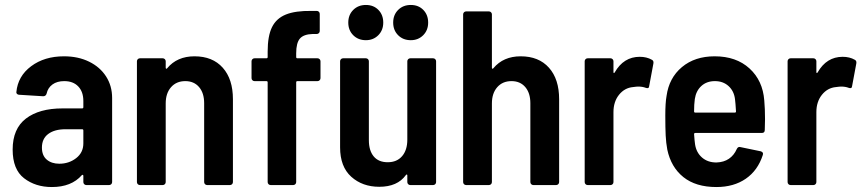

<svg xmlns="http://www.w3.org/2000/svg" viewBox="-20 -746 3484 774"><path d="M432 -351V-12Q432 -7 428.5 -3.5Q425 0 420 0H328Q323 0 319.5 -3.5Q316 -7 316 -12V-37Q316 -40 314 -41Q312 -42 310 -40Q268 8 189 8Q123 8 77 -27.5Q31 -63 31 -143Q31 -227 84.5 -268Q138 -309 232 -309H311Q316 -309 316 -314V-339Q316 -376 295.5 -397.5Q275 -419 239 -419Q210 -419 191.5 -405.5Q173 -392 168 -369Q165 -358 154 -358L57 -364Q52 -364 48.5 -367.5Q45 -371 46 -375Q52 -439 105.5 -479Q159 -519 238 -519Q295 -519 339 -497.5Q383 -476 407.5 -438Q432 -400 432 -351ZM316 -168V-220Q316 -225 311 -225H244Q200 -225 174.5 -206Q149 -187 149 -151Q149 -119 168.5 -102.5Q188 -86 219 -86Q258 -86 287 -108.5Q316 -131 316 -168Z M919 -346V-12Q919 -7 915.5 -3.5Q912 0 907 0H815Q810 0 806.5 -3.5Q803 -7 803 -12V-330Q803 -371 782.5 -395Q762 -419 727 -419Q691 -419 669.5 -394.5Q648 -370 648 -329V-12Q648 -7 644.5 -3.5Q641 0 636 0H544Q539 0 535.5 -3.5Q532 -7 532 -12V-499Q532 -504 535.5 -507.5Q539 -511 544 -511H636Q641 -511 644.5 -507.5Q648 -504 648 -499V-473Q648 -470 650 -469Q652 -468 654 -471Q694 -519 764 -519Q837 -519 878 -473Q919 -427 919 -346Z M1272 -499V-431Q1272 -426 1268.5 -422.5Q1265 -419 1260 -419H1179Q1174 -419 1174 -414V-12Q1174 -7 1170.5 -3.5Q1167 0 1162 0H1071Q1066 0 1062.5 -3.5Q1059 -7 1059 -12V-414Q1059 -419 1054 -419H1006Q1001 -419 997.5 -422.5Q994 -426 994 -431V-499Q994 -504 997.5 -507.5Q1001 -511 1006 -511H1054Q1059 -511 1059 -516V-538Q1059 -601 1076.5 -636.5Q1094 -672 1132.5 -687.5Q1171 -703 1236 -702H1257Q1262 -702 1265.5 -698.5Q1269 -695 1269 -690V-621Q1269 -616 1265.5 -612.5Q1262 -609 1257 -609H1241Q1204 -608 1189 -590.5Q1174 -573 1174 -531V-516Q1174 -511 1179 -511H1260Q1265 -511 1268.5 -507.5Q1272 -504 1272 -499Z M1634 -511H1726Q1731 -511 1734.5 -507.5Q1738 -504 1738 -499V-12Q1738 -7 1734.5 -3.5Q1731 0 1726 0H1634Q1629 0 1625.5 -3.5Q1622 -7 1622 -12V-39Q1622 -42 1620 -42.5Q1618 -43 1616 -40Q1582 7 1509 7Q1441 7 1396 -33.5Q1351 -74 1351 -152V-499Q1351 -504 1354.5 -507.5Q1358 -511 1363 -511H1455Q1460 -511 1463.5 -507.5Q1467 -504 1467 -499V-181Q1467 -139 1486.5 -115.5Q1506 -92 1543 -92Q1580 -92 1601 -116.5Q1622 -141 1622 -183V-499Q1622 -504 1625.5 -507.5Q1629 -511 1634 -511ZM1565 -655Q1565 -686 1585 -706Q1605 -726 1636 -726Q1667 -726 1686.5 -706Q1706 -686 1706 -655Q1706 -624 1686 -604Q1666 -584 1636 -584Q1605 -584 1585 -604Q1565 -624 1565 -655ZM1384 -655Q1384 -686 1404 -706Q1424 -726 1455 -726Q1486 -726 1505.5 -706Q1525 -686 1525 -655Q1525 -624 1505 -604Q1485 -584 1455 -584Q1424 -584 1404 -604Q1384 -624 1384 -655Z M2234 -346V-12Q2234 -7 2230.5 -3.5Q2227 0 2222 0H2130Q2125 0 2121.5 -3.5Q2118 -7 2118 -12V-330Q2118 -371 2097.5 -395Q2077 -419 2042 -419Q2006 -419 1984.5 -394.5Q1963 -370 1963 -329V-12Q1963 -7 1959.5 -3.5Q1956 0 1951 0H1859Q1854 0 1850.5 -3.5Q1847 -7 1847 -12V-688Q1847 -693 1850.5 -696.5Q1854 -700 1859 -700H1951Q1956 -700 1959.5 -696.5Q1963 -693 1963 -688V-473Q1963 -470 1965 -469Q1967 -468 1969 -471Q2009 -519 2079 -519Q2152 -519 2193 -473Q2234 -427 2234 -346Z M2608 -505Q2616 -501 2614 -490L2597 -399Q2596 -387 2583 -392Q2570 -397 2553 -397Q2546 -397 2532 -395Q2498 -392 2475.5 -364Q2453 -336 2453 -294V-12Q2453 -7 2449.5 -3.5Q2446 0 2441 0H2349Q2344 0 2340.5 -3.5Q2337 -7 2337 -12V-499Q2337 -504 2340.5 -507.5Q2344 -511 2349 -511H2441Q2446 -511 2449.5 -507.5Q2453 -504 2453 -499V-456Q2453 -452 2454.5 -451.5Q2456 -451 2458 -454Q2494 -517 2559 -517Q2587 -517 2608 -505Z M3064 -265 3063 -222Q3063 -210 3051 -210H2783Q2778 -210 2778 -205Q2780 -177 2782 -164Q2787 -131 2810 -111Q2833 -91 2868 -91Q2898 -92 2918.5 -106Q2939 -120 2950 -145Q2955 -156 2965 -153L3047 -136Q3059 -132 3055 -121Q3035 -59 2986.5 -25.5Q2938 8 2868 8Q2785 8 2735 -32Q2685 -72 2670 -143Q2665 -170 2663.5 -200Q2662 -230 2662 -280Q2662 -332 2667 -359Q2677 -432 2729 -475.5Q2781 -519 2861 -519Q2948 -519 3001.5 -470Q3055 -421 3061 -341Q3064 -308 3064 -265ZM2781 -347Q2778 -325 2778 -297Q2778 -292 2783 -292H2942Q2947 -292 2947 -297Q2945 -331 2943 -346Q2939 -379 2917 -399Q2895 -419 2862 -419Q2829 -419 2807.5 -399.5Q2786 -380 2781 -347Z M3426 -505Q3434 -501 3432 -490L3415 -399Q3414 -387 3401 -392Q3388 -397 3371 -397Q3364 -397 3350 -395Q3316 -392 3293.5 -364Q3271 -336 3271 -294V-12Q3271 -7 3267.5 -3.5Q3264 0 3259 0H3167Q3162 0 3158.5 -3.5Q3155 -7 3155 -12V-499Q3155 -504 3158.5 -507.5Q3162 -511 3167 -511H3259Q3264 -511 3267.5 -507.5Q3271 -504 3271 -499V-456Q3271 -452 3272.5 -451.5Q3274 -451 3276 -454Q3312 -517 3377 -517Q3405 -517 3426 -505Z"/></svg>

Font: Barlow Semi Condensed SemiBold
Style: Regular
Weight: 600
Width: 4
Designer: Jeremy Tribby
Foundry: Tribby Type
Version: Version 1.408